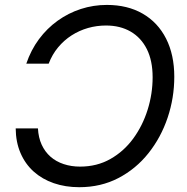

<svg xmlns="http://www.w3.org/2000/svg" viewBox="-20 -758 768 788"><path d="M418.5 -737.8Q503.4 -737.8 565.7 -701.9Q627.9 -666 661.6 -599.6Q695.3 -533.2 695.3 -442.9Q695.3 -356.4 668 -275.1Q640.6 -193.8 589.4 -129.4Q538.1 -64.9 466.1 -27.3Q394 10.3 305.2 10.3Q248.5 10.3 200.9 -6.1Q153.3 -22.5 118.4 -53.7Q83.5 -85 64.2 -129.9Q44.9 -174.8 44.4 -231H135.7Q137.7 -193.4 151.1 -164.1Q164.6 -134.8 187.5 -114.7Q210.4 -94.7 241.5 -84.5Q272.5 -74.2 308.6 -74.2Q377.9 -74.2 433.1 -105.5Q488.3 -136.7 526.9 -189.5Q565.4 -242.2 585.9 -307.6Q606.4 -373 606.4 -440.9Q606.4 -508.8 582.8 -556.2Q559.1 -603.5 516.1 -628.4Q473.1 -653.3 415 -653.3Q377 -653.3 341.1 -643.1Q305.2 -632.8 273.9 -612.8Q242.7 -592.8 218.5 -563.7Q194.3 -534.7 179.7 -496.6H87.9Q106.9 -552.7 139.9 -597.2Q172.9 -641.6 216.8 -673.1Q260.7 -704.6 312 -721.2Q363.3 -737.8 418.5 -737.8Z"/></svg>

Font: Inter 20pt
Style: Italic
Weight: 400
Italic angle: -9.3988°
Version: Version 4.001;git-66647c0bb